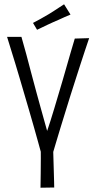

<svg xmlns="http://www.w3.org/2000/svg" viewBox="-20 -876 448 896"><path d="M169 0Q169 -11 170 -67.5Q171 -124 170 -231L227 -223Q228 -186 229 -148.5Q230 -111 231 -79.5Q232 -48 232.5 -27Q233 -6 233 -1ZM13 -704H80Q91 -667 102.5 -623.5Q114 -580 126 -534.5Q138 -489 150 -445Q160 -409 169 -376Q178 -343 186 -315Q194 -287 200 -265Q207 -285 215.5 -312Q224 -339 233.5 -370.5Q243 -402 253 -436Q262 -467 272 -500Q282 -533 291 -566Q300 -599 310 -632Q320 -665 329 -696L396 -698Q387 -672 377 -641.5Q367 -611 355.5 -576Q344 -541 332.5 -504.5Q321 -468 309 -431Q297 -392 285 -353.5Q273 -315 262 -279Q251 -243 241.5 -211Q232 -179 224 -152L175 -151Q167 -181 157.5 -214.5Q148 -248 138 -284Q128 -320 117 -357Q106 -394 95 -432Q84 -470 73 -507Q62 -544 51.5 -579Q41 -614 31 -645.5Q21 -677 13 -704ZM153 -737 134 -769Q150 -777 168.5 -787.5Q187 -798 206 -809Q219 -817 231.5 -825Q244 -833 256 -841Q268 -849 279 -856L309 -808Q296 -803 282 -796.5Q268 -790 254.5 -784Q241 -778 227 -772Q214 -766 201 -760Q188 -754 176 -748Q164 -742 153 -737Z"/></svg>

Font: Truculenta Light
Style: Regular
Weight: 300
Version: Version 1.002